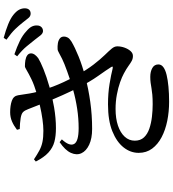

<svg xmlns="http://www.w3.org/2000/svg" viewBox="32 -908 936 1040"><g transform="rotate(-90 500.0 -388.0)"><path d="M851 -623Q839 -624 829 -636Q819 -648 805 -667Q790 -686 769.5 -711Q749 -736 715 -763L726 -778Q767 -764 798.5 -748.5Q830 -733 851 -713Q869 -698 876 -684Q883 -670 882 -655Q882 -641 873.5 -632Q865 -623 851 -623ZM469 60Q415 60 365.5 50Q316 40 277 19.5Q238 -1 215 -32Q192 -63 192 -105Q192 -149 221.5 -186.5Q251 -224 309 -247.5Q367 -271 455 -271Q515 -271 566 -262.5Q617 -254 648 -246Q658 -244 659 -246.5Q660 -249 656 -255Q641 -279 609 -324Q577 -369 544 -434Q525 -472 504.5 -517.5Q484 -563 465 -611.5Q446 -660 429 -703Q422 -722 413 -731Q404 -740 381 -744Q368 -746 352 -747.5Q336 -749 321 -749L317 -764Q339 -781 362 -791Q385 -801 412 -801Q448 -801 474 -792Q500 -783 504 -758Q507 -742 510 -719.5Q513 -697 518 -673.5Q523 -650 530 -629Q540 -598 551 -569Q562 -540 575.5 -511Q589 -482 607 -448Q641 -387 670 -349.5Q699 -312 721.5 -289Q744 -266 756.5 -251Q769 -236 769 -221Q769 -201 762 -181.5Q755 -162 743.5 -149Q732 -136 717 -136Q702 -136 690 -142.5Q678 -149 663 -160Q648 -171 622 -185Q604 -195 574.5 -205.5Q545 -216 507.5 -223Q470 -230 430 -230Q378 -230 339.5 -217Q301 -204 279.5 -180.5Q258 -157 258 -126Q258 -95 276 -76Q294 -57 323.5 -47Q353 -37 387.5 -33Q422 -29 455 -29Q487 -29 507.5 -31Q528 -33 542.5 -35.5Q557 -38 571 -40Q585 -42 604 -42Q632 -42 651.5 -31Q671 -20 671 2Q671 18 656 29Q641 40 614 46.5Q587 53 550 56.5Q513 60 469 60ZM322 -357Q270 -357 236 -373Q202 -389 190 -415Q178 -441 192 -472Q206 -503 250 -533L265 -521Q227 -480 240 -455Q253 -430 326 -430Q378 -430 431 -438Q484 -446 535.5 -460.5Q587 -475 633 -492Q678 -508 701 -519.5Q724 -531 735.5 -537.5Q747 -544 753 -544Q770 -545 785.5 -542.5Q801 -540 811.5 -532Q822 -524 822 -509Q822 -499 816.5 -489Q811 -479 795 -469Q763 -450 713.5 -430Q664 -410 601.5 -393.5Q539 -377 468 -367Q397 -357 322 -357ZM326 -553Q283 -553 251.5 -561.5Q220 -570 194 -593.5Q168 -617 145 -662L157 -672Q184 -654 205.5 -642.5Q227 -631 251.5 -626Q276 -621 312 -621Q338 -621 374 -626Q410 -631 446.5 -639.5Q483 -648 511 -656Q561 -671 591.5 -686Q622 -701 638.5 -711Q655 -721 661 -721Q678 -721 693.5 -718.5Q709 -716 720 -708.5Q731 -701 731 -687Q731 -678 724.5 -668.5Q718 -659 705 -649Q686 -637 645.5 -620.5Q605 -604 551 -588.5Q497 -573 438.5 -563Q380 -553 326 -553ZM946 -690Q932 -690 922 -702.5Q912 -715 897 -734Q882 -753 862.5 -773.5Q843 -794 805 -821L815 -836Q856 -825 888 -812Q920 -799 939 -784Q959 -768 967 -753Q975 -738 975 -722Q975 -707 967.5 -698.5Q960 -690 946 -690Z"/></g></svg>

Font: Noto Serif TC SemiBold
Style: Regular
Weight: 600
Version: Version 2.002-H1;hotconv 1.1.0;makeotfexe 2.6.0